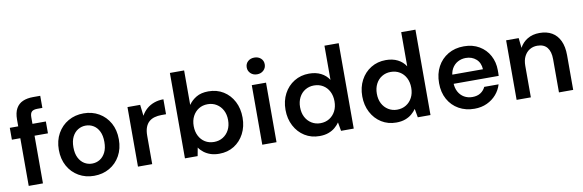

<svg xmlns="http://www.w3.org/2000/svg" viewBox="-51 -1153 4842 1594"><g transform="rotate(-10 2370.0 -356.0)"><path d="M91 0V-559Q91 -617 111 -652.5Q131 -688 167.5 -704Q204 -720 255 -720H315V-618H274Q240 -618 225.5 -604.5Q211 -591 211 -558V0ZM20 -402V-502H324V-402Z M641 12Q570 12 512.5 -21Q455 -54 422 -113.5Q389 -173 389 -251Q389 -329 422.5 -388.5Q456 -448 513.5 -481Q571 -514 643 -514Q715 -514 772 -481Q829 -448 862 -389Q895 -330 895 -251Q895 -173 862 -113.5Q829 -54 771.5 -21Q714 12 641 12ZM642 -91Q678 -91 707.5 -109Q737 -127 755 -162.5Q773 -198 773 -251Q773 -304 755.5 -339.5Q738 -375 708.5 -393Q679 -411 643 -411Q608 -411 578 -393Q548 -375 530 -339.5Q512 -304 512 -251Q512 -198 530 -162.5Q548 -127 577.5 -109Q607 -91 642 -91Z M1012 0V-502H1119L1130 -408Q1148 -441 1175 -464.5Q1202 -488 1238 -501Q1274 -514 1317 -514V-388H1278Q1247 -388 1220 -380.5Q1193 -373 1173.5 -356Q1154 -339 1143 -310.5Q1132 -282 1132 -239V0Z M1696 12Q1656 12 1624.5 1.5Q1593 -9 1568.5 -27.5Q1544 -46 1528 -70L1515 0H1408V-720H1528V-429Q1552 -465 1593 -489.5Q1634 -514 1695 -514Q1767 -514 1821.5 -480Q1876 -446 1907 -386.5Q1938 -327 1938 -250Q1938 -175 1907 -115.5Q1876 -56 1821.5 -22Q1767 12 1696 12ZM1671 -92Q1713 -92 1746 -112.5Q1779 -133 1797.5 -168.5Q1816 -204 1816 -251Q1816 -298 1797.5 -333.5Q1779 -369 1746 -389.5Q1713 -410 1671 -410Q1628 -410 1595.5 -389.5Q1563 -369 1544.5 -333.5Q1526 -298 1526 -251Q1526 -204 1544.5 -168Q1563 -132 1595.5 -112Q1628 -92 1671 -92Z M2060 0V-502H2180V0ZM2120 -583Q2087 -583 2065.5 -603.5Q2044 -624 2044 -654Q2044 -685 2065.5 -704.5Q2087 -724 2120 -724Q2153 -724 2174.5 -704.5Q2196 -685 2196 -654Q2196 -624 2174.5 -603.5Q2153 -583 2120 -583Z M2542 12Q2472 12 2417.5 -22Q2363 -56 2331.5 -116Q2300 -176 2300 -251Q2300 -327 2331.5 -386.5Q2363 -446 2418.5 -480Q2474 -514 2544 -514Q2601 -514 2643.5 -492.5Q2686 -471 2711 -432V-720H2831V0H2724L2711 -73Q2696 -51 2673 -31.5Q2650 -12 2617.5 0Q2585 12 2542 12ZM2567 -92Q2610 -92 2643 -112.5Q2676 -133 2694.5 -168.5Q2713 -204 2713 -251Q2713 -298 2694.5 -334Q2676 -370 2643 -390Q2610 -410 2567 -410Q2526 -410 2493 -390Q2460 -370 2441.5 -334Q2423 -298 2423 -252Q2423 -204 2441.5 -168.5Q2460 -133 2493 -112.5Q2526 -92 2567 -92Z M3189 12Q3119 12 3064.5 -22Q3010 -56 2978.5 -116Q2947 -176 2947 -251Q2947 -327 2978.5 -386.5Q3010 -446 3065.5 -480Q3121 -514 3191 -514Q3248 -514 3290.5 -492.5Q3333 -471 3358 -432V-720H3478V0H3371L3358 -73Q3343 -51 3320 -31.5Q3297 -12 3264.5 0Q3232 12 3189 12ZM3214 -92Q3257 -92 3290 -112.5Q3323 -133 3341.5 -168.5Q3360 -204 3360 -251Q3360 -298 3341.5 -334Q3323 -370 3290 -390Q3257 -410 3214 -410Q3173 -410 3140 -390Q3107 -370 3088.5 -334Q3070 -298 3070 -252Q3070 -204 3088.5 -168.5Q3107 -133 3140 -112.5Q3173 -92 3214 -92Z M3848 12Q3774 12 3716.5 -20.5Q3659 -53 3626.5 -111.5Q3594 -170 3594 -248Q3594 -327 3626 -386.5Q3658 -446 3715.5 -480Q3773 -514 3849 -514Q3923 -514 3978 -481.5Q4033 -449 4063 -393.5Q4093 -338 4093 -270Q4093 -260 4093 -248Q4093 -236 4092 -222H3681V-299H3973Q3970 -354 3935 -385Q3900 -416 3848 -416Q3811 -416 3780 -399Q3749 -382 3730.5 -349Q3712 -316 3712 -265V-236Q3712 -189 3730 -155.5Q3748 -122 3778.5 -104.5Q3809 -87 3847 -87Q3889 -87 3916.5 -105Q3944 -123 3958 -153H4079Q4065 -106 4033 -69Q4001 -32 3954 -10Q3907 12 3848 12Z M4204 0V-502H4310L4319 -418Q4342 -462 4385 -488Q4428 -514 4487 -514Q4548 -514 4591 -489Q4634 -464 4657.5 -414.5Q4681 -365 4681 -292V0H4561V-280Q4561 -344 4533.5 -378.5Q4506 -413 4450 -413Q4414 -413 4385.5 -395.5Q4357 -378 4340.5 -345.5Q4324 -313 4324 -266V0Z"/></g></svg>

Font: DM Sans 16pt SemiBold
Style: Regular
Weight: 600
Version: Version 4.004;gftools[0.9.30]